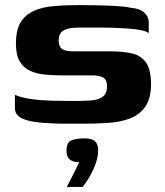

<svg xmlns="http://www.w3.org/2000/svg" viewBox="-20 -484 654 759"><path d="M39 -109Q64 -98 103 -92.5Q142 -87 184 -86Q226 -85 258 -85Q270 -85 288.5 -85Q307 -85 319 -86Q346 -86 365 -91.5Q384 -97 393.5 -109Q403 -121 403 -143Q403 -169 388 -177.5Q373 -186 342 -186Q331 -186 316.5 -186Q302 -186 280 -186Q258 -186 223 -186Q191 -186 158.5 -189Q126 -192 100 -203.5Q74 -215 58.5 -240.5Q43 -266 43 -311Q43 -365 61.5 -395.5Q80 -426 113.5 -441Q147 -456 193.5 -460Q240 -464 296 -464Q330 -464 369.5 -463Q409 -462 443.5 -460Q478 -458 497 -453Q531 -451 549.5 -435Q568 -419 568 -395Q568 -391 568 -381.5Q568 -372 568 -363Q568 -354 568 -353Q560 -360 538.5 -364.5Q517 -369 488.5 -371Q460 -373 432.5 -374Q405 -375 384 -375H294Q267 -375 248.5 -370.5Q230 -366 221 -355Q212 -344 212 -324Q212 -308 218 -298.5Q224 -289 237 -285Q250 -281 271 -281Q332 -281 369 -281Q406 -281 417 -281Q465 -281 501 -273Q537 -265 557 -237Q577 -209 577 -151Q577 -96 555 -63.5Q533 -31 494.5 -16Q456 -1 405 2Q357 5 314 5Q271 5 223 5Q183 4 149.5 1.5Q116 -1 91 -7.5Q66 -14 52.5 -25.5Q39 -37 39 -56ZM244 255Q255 234 262.5 219Q270 204 277.5 189.5Q285 175 293 157Q290 157 286 156.5Q282 156 278 156Q265 154 254 145Q243 136 243 111Q243 79 262 71Q281 63 314 63Q328 63 340 66Q352 69 360 79.5Q368 90 368 111Q368 134 359 160.5Q350 187 336 211.5Q322 236 307 255Z"/></svg>

Font: r_Genos
Style: Bold
Weight: 700
Designer: Robert E. Leuschke
Foundry: Robert E. Leuschke
Version: Version 2.000;June 29, 2024;FontCreator 14.0.0.2814 32-bit